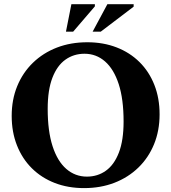

<svg xmlns="http://www.w3.org/2000/svg" viewBox="-20 -904 835 936"><path d="M405.5 -698Q483.5 -698 548.2 -673Q613 -648 660 -601.5Q707 -555 732.5 -490.2Q758 -425.5 758 -346.5Q758 -267 731 -201Q704 -135 654.5 -87Q605 -39 537.8 -13Q470.5 13 390 13Q311.5 13 247 -12Q182.5 -37 135.5 -83.5Q88.5 -130 62.8 -195Q37 -260 37 -339Q37 -418.5 64 -484.2Q91 -550 140.5 -598Q190 -646 257.2 -672Q324.5 -698 405.5 -698ZM403.5 -43Q456 -43 496.2 -71.8Q536.5 -100.5 559.5 -160Q582.5 -219.5 582.5 -311.5Q582.5 -420.5 558.8 -493.8Q535 -567 492 -604.5Q449 -642 392 -642Q339.5 -642 299 -613.2Q258.5 -584.5 235.5 -525Q212.5 -465.5 212.5 -373.5Q212.5 -265 236.2 -191.5Q260 -118 303.2 -80.5Q346.5 -43 403.5 -43ZM431.5 -749.5 503.5 -883.5H631.5V-871.5L471 -749.5ZM301.5 -749.5 328 -883.5H442.5V-873L336.5 -749.5Z"/></svg>

Font: Newsreader 36pt
Style: Bold
Weight: 700
Designer: Hugues Gentile
Foundry: Production Type
Version: Version 1.003